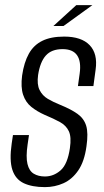

<svg xmlns="http://www.w3.org/2000/svg" viewBox="-20 -737 414 763"><path d="M158.6 6.6Q107.3 6.6 74.3 -9Q41.4 -24.6 29.1 -62.3Q16.8 -100.1 26.5 -166.9L31.5 -200.3H95.2L89.7 -162.8Q82.4 -113 89.2 -85.3Q95.9 -57.6 114.2 -46.7Q132.4 -35.7 158.6 -35.7Q193.1 -35.7 220.9 -60.1Q248.6 -84.5 257.8 -148.4Q264.3 -192.5 253.6 -215.4Q243 -238.2 218.5 -251.8Q194 -265.3 156.7 -280.9Q126.7 -294.3 104.2 -312.5Q81.7 -330.7 71.8 -360.6Q61.9 -390.5 67.9 -437Q75.5 -489.3 94.7 -523.6Q113.8 -557.9 148 -574.7Q182.1 -591.6 235 -591.6Q303.7 -591.6 336.3 -557.5Q368.9 -523.4 360 -460.4L351.2 -395.1Q336.1 -395.1 320.4 -395.1Q304.8 -395.1 289.7 -395.1L296.6 -444.6Q303.3 -492.7 286.4 -517.2Q269.5 -541.8 228.6 -541.8Q185 -541.8 162.2 -516.4Q139.4 -491 131.4 -439.1Q126.2 -401.3 137.4 -379.1Q148.5 -356.9 170.3 -344Q192.2 -331.1 219.9 -320.1Q262.6 -302.7 288.1 -284.4Q313.6 -266.2 322.5 -237.2Q331.3 -208.2 323.7 -156Q315.5 -95.5 291.1 -59.9Q266.7 -24.3 232.3 -8.9Q197.8 6.6 158.6 6.6ZM192.1 -633.6 283.1 -716.6H347.1L232.3 -633.6Z"/></svg>

Font: Alumni Sans SC Thin
Style: Italic
Weight: 100
Italic angle: -8°
Designer: Robert E. Leuschke
Foundry: Robert E. Leuschke
Version: Version 1.016